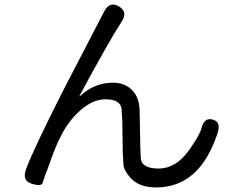

<svg xmlns="http://www.w3.org/2000/svg" viewBox="-20 -786 1040 843"><path d="M120 21Q76 8 94 -42Q123 -123 256 -386L437 -735Q461 -782 502 -758Q542 -734 515 -693Q452 -594 329 -365Q327 -361 331 -364Q395 -423 476 -423Q527 -423 559 -391.5Q591 -360 593 -302L596 -143Q597 -117 598 -92Q601 -46 677 -46Q753 -46 811 -128Q857 -194 864 -221Q877 -272 914 -261Q952 -251 935 -201Q857 37 665 37Q592 37 554 -4Q524 -37 522 -63Q520 -90 519 -117L517 -255Q516 -280 514 -305Q511 -350 443 -350Q386 -350 330 -299Q281 -255 248 -190Q226 -147 208 -97Q199 -72 190 -47Q172 -2 167.5 16Q163 34 120 21Z"/></svg>

Font: Resource Han Rounded KR
Style: Regular
Weight: 400
Designer: Cyano Hao (round all glyphs); Ryoko NISHIZUKA 西塚涼子 (kana, bopomofo & ideographs); Paul D. Hunt (Latin, Greek & Cyrillic)
Foundry: Cyano Hao
Version: 0.990